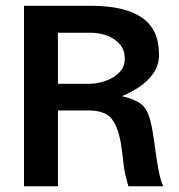

<svg xmlns="http://www.w3.org/2000/svg" viewBox="-20 -648 622 668"><path d="M414.1 -443.4Q414.1 -415 394.5 -395.5Q375 -376 346.2 -366.2Q317.4 -356.4 289.1 -356.4H181.6V-534.2H294.9Q324.2 -534.2 351.6 -524.4Q378.9 -514.6 396.5 -494.6Q414.1 -474.6 414.1 -443.4ZM547.9 0Q538.1 -21.5 531.7 -55.2Q525.4 -88.9 520.5 -126.5Q515.6 -164.1 509.8 -197.3Q503.9 -230.5 495.1 -252Q483.4 -281.2 459 -293.9Q434.6 -306.6 404.3 -313.5Q435.5 -326.2 464.8 -345.7Q494.1 -365.2 513.7 -393.1Q533.2 -420.9 533.2 -459Q533.2 -545.9 473.6 -586.9Q414.1 -627.9 295.9 -627.9H63.5V0H181.6V-263.7H287.1Q342.8 -263.7 366.2 -237.3Q389.6 -210.9 400.4 -150.4Q406.2 -112.3 409.7 -78.6Q413.1 -44.9 426.8 0Z"/></svg>

Font: Namkio Khamti
Style: Bold
Weight: 700
Designer: Debbi Hosken
Foundry: SIL International
Version: Version 3.917